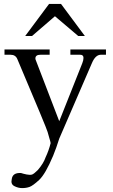

<svg xmlns="http://www.w3.org/2000/svg" viewBox="-20 -710 576 982"><path d="M69 -407Q60 -430 34 -430H3V-457H234V-430H187Q161 -430 161 -411Q161 -406 164 -400L283 -90L401 -387Q407 -402 407 -414Q407 -430 390 -430H340V-457H522V-430H496Q468 -430 450 -387L283 -1Q268 47 252 86Q212 181 180 210.5Q148 240 131 246Q114 252 93.5 252Q73 252 53.5 242Q34 232 40 207Q44 172 88 175Q99 179 117 182.5Q135 186 144.5 182.5Q154 179 174 159Q203 125 213 95Q230 59 239 22Q238 14 233 -1.5Q228 -17 223.5 -35Q219 -53 69 -407ZM292 -690 414 -526H380L261 -627L144 -526H109L231 -690Z"/></svg>

Font: GFS Didot
Style: Regular
Weight: 400
Designer: Takis Katsoulidis and George D. Matthiopoulos
Foundry: Takis Katsoulidis and George D. Matthiopoulos
Version: Version 1.0